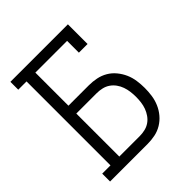

<svg xmlns="http://www.w3.org/2000/svg" viewBox="-200 -868 1001 1001"><g transform="rotate(-45 300.0 -367.5)"><path d="M37 0V-58H98V-677H37V-735H461V-590H397V-677H163V-433H314Q341 -433 368.5 -427.5Q396 -422 420 -408Q444 -394 462 -372Q480 -350 491 -325Q502 -300 506 -272Q510 -244 510 -217Q510 -189 506 -161.5Q502 -134 491 -108.5Q480 -83 462 -61.5Q444 -40 420 -25.5Q396 -11 368.5 -5.5Q341 0 314 0ZM314 -58Q333 -58 352.5 -62.5Q372 -67 388 -78Q404 -89 415.5 -105.5Q427 -122 433.5 -140Q440 -158 442.5 -177.5Q445 -197 445 -217Q445 -236 442.5 -255.5Q440 -275 433.5 -293.5Q427 -312 415.5 -328Q404 -344 388 -355Q372 -366 352.5 -370.5Q333 -375 314 -375H163V-58Z"/></g></svg>

Font: Iosevka Slab Light Extended
Style: Regular
Weight: 300
Width: 7
Monospace: yes
Designer: Belleve Invis
Foundry: Belleve Invis
Version: Version 11.1.0; ttfautohint (v1.8.3)